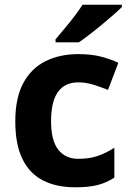

<svg xmlns="http://www.w3.org/2000/svg" viewBox="-20 -786 554 816"><path d="M300 10Q219 10 162 -19.5Q105 -49 75 -111Q45 -173 45 -270Q45 -370 79 -433Q113 -496 173.5 -526Q234 -556 313 -556Q369 -556 410.5 -545Q452 -534 483 -519L439 -404Q404 -418 373.5 -427Q343 -436 313 -436Q197 -436 197 -271Q197 -189 227.5 -150Q258 -111 313 -111Q360 -111 396 -123.5Q432 -136 466 -158V-31Q432 -9 394.5 0.5Q357 10 300 10ZM498 -756Q484 -742 461 -722Q438 -702 411.5 -680Q385 -658 359.5 -638.5Q334 -619 315 -606H216V-619Q232 -638 253.5 -663.5Q275 -689 296 -716.5Q317 -744 331 -766H498Z"/></svg>

Font: Noto Sans Gunjala Gondi
Style: Regular
Weight: 400
Designer: Ek Type
Foundry: Ek Type
Version: Version 1.004